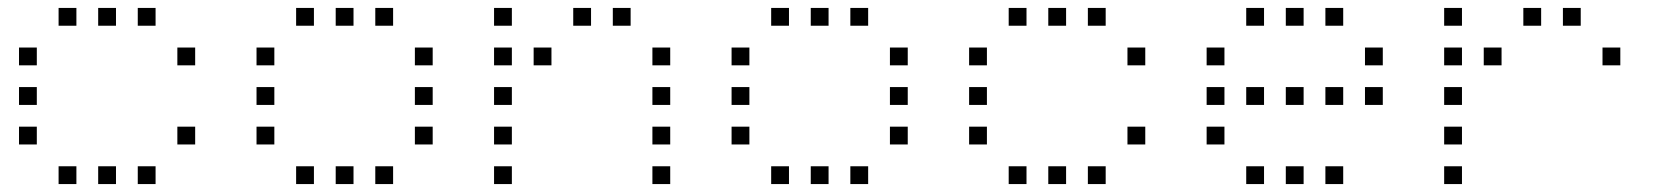

<svg xmlns="http://www.w3.org/2000/svg" viewBox="-20 -493 4240 485"><path d="M129 -473Q128 -473 128 -473Q128 -473 128 -472V-429Q128 -428 128 -428Q128 -428 129 -428H172Q173 -428 173 -428Q173 -428 173 -429V-472Q173 -473 173 -473Q173 -473 172 -473ZM229 -473Q228 -473 228 -473Q228 -473 228 -472V-429Q228 -428 228 -428Q228 -428 229 -428H272Q273 -428 273 -428Q273 -428 273 -429V-472Q273 -473 273 -473Q273 -473 272 -473ZM329 -473Q328 -473 328 -473Q328 -473 328 -472V-429Q328 -428 328 -428Q328 -428 329 -428H372Q373 -428 373 -428Q373 -428 373 -429V-472Q373 -473 373 -473Q373 -473 372 -473ZM29 -373Q28 -373 28 -373Q28 -373 28 -372V-329Q28 -328 28 -328Q28 -328 29 -328H72Q73 -328 73 -328Q73 -328 73 -329V-372Q73 -373 73 -373Q73 -373 72 -373ZM429 -373Q428 -373 428 -373Q428 -373 428 -372V-329Q428 -328 428 -328Q428 -328 429 -328H472Q473 -328 473 -328Q473 -328 473 -329V-372Q473 -373 473 -373Q473 -373 472 -373ZM29 -273Q28 -273 28 -273Q28 -273 28 -272V-229Q28 -228 28 -228Q28 -228 29 -228H72Q73 -228 73 -228Q73 -228 73 -229V-272Q73 -273 73 -273Q73 -273 72 -273ZM29 -173Q28 -173 28 -173Q28 -173 28 -172V-129Q28 -128 28 -128Q28 -128 29 -128H72Q73 -128 73 -128Q73 -128 73 -129V-172Q73 -173 73 -173Q73 -173 72 -173ZM429 -173Q428 -173 428 -173Q428 -173 428 -172V-129Q428 -128 428 -128Q428 -128 429 -128H472Q473 -128 473 -128Q473 -128 473 -129V-172Q473 -173 473 -173Q473 -173 472 -173ZM129 -73Q128 -73 128 -73Q128 -73 128 -72V-29Q128 -28 128 -28Q128 -28 129 -28H172Q173 -28 173 -28Q173 -28 173 -29V-72Q173 -73 173 -73Q173 -73 172 -73ZM229 -73Q228 -73 228 -73Q228 -73 228 -72V-29Q228 -28 228 -28Q228 -28 229 -28H272Q273 -28 273 -28Q273 -28 273 -29V-72Q273 -73 273 -73Q273 -73 272 -73ZM329 -73Q328 -73 328 -73Q328 -73 328 -72V-29Q328 -28 328 -28Q328 -28 329 -28H372Q373 -28 373 -28Q373 -28 373 -29V-72Q373 -73 373 -73Q373 -73 372 -73Z M729 -473Q728 -473 728 -473Q728 -473 728 -472V-429Q728 -428 728 -428Q728 -428 729 -428H772Q773 -428 773 -428Q773 -428 773 -429V-472Q773 -473 773 -473Q773 -473 772 -473ZM829 -473Q828 -473 828 -473Q828 -473 828 -472V-429Q828 -428 828 -428Q828 -428 829 -428H872Q873 -428 873 -428Q873 -428 873 -429V-472Q873 -473 873 -473Q873 -473 872 -473ZM929 -473Q928 -473 928 -473Q928 -473 928 -472V-429Q928 -428 928 -428Q928 -428 929 -428H972Q973 -428 973 -428Q973 -428 973 -429V-472Q973 -473 973 -473Q973 -473 972 -473ZM629 -373Q628 -373 628 -373Q628 -373 628 -372V-329Q628 -328 628 -328Q628 -328 629 -328H672Q673 -328 673 -328Q673 -328 673 -329V-372Q673 -373 673 -373Q673 -373 672 -373ZM1029 -373Q1028 -373 1028 -373Q1028 -373 1028 -372V-329Q1028 -328 1028 -328Q1028 -328 1029 -328H1072Q1073 -328 1073 -328Q1073 -328 1073 -329V-372Q1073 -373 1073 -373Q1073 -373 1072 -373ZM629 -273Q628 -273 628 -273Q628 -273 628 -272V-229Q628 -228 628 -228Q628 -228 629 -228H672Q673 -228 673 -228Q673 -228 673 -229V-272Q673 -273 673 -273Q673 -273 672 -273ZM1029 -273Q1028 -273 1028 -273Q1028 -273 1028 -272V-229Q1028 -228 1028 -228Q1028 -228 1029 -228H1072Q1073 -228 1073 -228Q1073 -228 1073 -229V-272Q1073 -273 1073 -273Q1073 -273 1072 -273ZM629 -173Q628 -173 628 -173Q628 -173 628 -172V-129Q628 -128 628 -128Q628 -128 629 -128H672Q673 -128 673 -128Q673 -128 673 -129V-172Q673 -173 673 -173Q673 -173 672 -173ZM1029 -173Q1028 -173 1028 -173Q1028 -173 1028 -172V-129Q1028 -128 1028 -128Q1028 -128 1029 -128H1072Q1073 -128 1073 -128Q1073 -128 1073 -129V-172Q1073 -173 1073 -173Q1073 -173 1072 -173ZM729 -73Q728 -73 728 -73Q728 -73 728 -72V-29Q728 -28 728 -28Q728 -28 729 -28H772Q773 -28 773 -28Q773 -28 773 -29V-72Q773 -73 773 -73Q773 -73 772 -73ZM829 -73Q828 -73 828 -73Q828 -73 828 -72V-29Q828 -28 828 -28Q828 -28 829 -28H872Q873 -28 873 -28Q873 -28 873 -29V-72Q873 -73 873 -73Q873 -73 872 -73ZM929 -73Q928 -73 928 -73Q928 -73 928 -72V-29Q928 -28 928 -28Q928 -28 929 -28H972Q973 -28 973 -28Q973 -28 973 -29V-72Q973 -73 973 -73Q973 -73 972 -73Z M1229 -473Q1228 -473 1228 -473Q1228 -473 1228 -472V-429Q1228 -428 1228 -428Q1228 -428 1229 -428H1272Q1273 -428 1273 -428Q1273 -428 1273 -429V-472Q1273 -473 1273 -473Q1273 -473 1272 -473ZM1429 -473Q1428 -473 1428 -473Q1428 -473 1428 -472V-429Q1428 -428 1428 -428Q1428 -428 1429 -428H1472Q1473 -428 1473 -428Q1473 -428 1473 -429V-472Q1473 -473 1473 -473Q1473 -473 1472 -473ZM1529 -473Q1528 -473 1528 -473Q1528 -473 1528 -472V-429Q1528 -428 1528 -428Q1528 -428 1529 -428H1572Q1573 -428 1573 -428Q1573 -428 1573 -429V-472Q1573 -473 1573 -473Q1573 -473 1572 -473ZM1229 -373Q1228 -373 1228 -373Q1228 -373 1228 -372V-329Q1228 -328 1228 -328Q1228 -328 1229 -328H1272Q1273 -328 1273 -328Q1273 -328 1273 -329V-372Q1273 -373 1273 -373Q1273 -373 1272 -373ZM1329 -373Q1328 -373 1328 -373Q1328 -373 1328 -372V-329Q1328 -328 1328 -328Q1328 -328 1329 -328H1372Q1373 -328 1373 -328Q1373 -328 1373 -329V-372Q1373 -373 1373 -373Q1373 -373 1372 -373ZM1629 -373Q1628 -373 1628 -373Q1628 -373 1628 -372V-329Q1628 -328 1628 -328Q1628 -328 1629 -328H1672Q1673 -328 1673 -328Q1673 -328 1673 -329V-372Q1673 -373 1673 -373Q1673 -373 1672 -373ZM1229 -273Q1228 -273 1228 -273Q1228 -273 1228 -272V-229Q1228 -228 1228 -228Q1228 -228 1229 -228H1272Q1273 -228 1273 -228Q1273 -228 1273 -229V-272Q1273 -273 1273 -273Q1273 -273 1272 -273ZM1629 -273Q1628 -273 1628 -273Q1628 -273 1628 -272V-229Q1628 -228 1628 -228Q1628 -228 1629 -228H1672Q1673 -228 1673 -228Q1673 -228 1673 -229V-272Q1673 -273 1673 -273Q1673 -273 1672 -273ZM1229 -173Q1228 -173 1228 -173Q1228 -173 1228 -172V-129Q1228 -128 1228 -128Q1228 -128 1229 -128H1272Q1273 -128 1273 -128Q1273 -128 1273 -129V-172Q1273 -173 1273 -173Q1273 -173 1272 -173ZM1629 -173Q1628 -173 1628 -173Q1628 -173 1628 -172V-129Q1628 -128 1628 -128Q1628 -128 1629 -128H1672Q1673 -128 1673 -128Q1673 -128 1673 -129V-172Q1673 -173 1673 -173Q1673 -173 1672 -173ZM1229 -73Q1228 -73 1228 -73Q1228 -73 1228 -72V-29Q1228 -28 1228 -28Q1228 -28 1229 -28H1272Q1273 -28 1273 -28Q1273 -28 1273 -29V-72Q1273 -73 1273 -73Q1273 -73 1272 -73ZM1629 -73Q1628 -73 1628 -73Q1628 -73 1628 -72V-29Q1628 -28 1628 -28Q1628 -28 1629 -28H1672Q1673 -28 1673 -28Q1673 -28 1673 -29V-72Q1673 -73 1673 -73Q1673 -73 1672 -73Z M1929 -473Q1928 -473 1928 -473Q1928 -473 1928 -472V-429Q1928 -428 1928 -428Q1928 -428 1929 -428H1972Q1973 -428 1973 -428Q1973 -428 1973 -429V-472Q1973 -473 1973 -473Q1973 -473 1972 -473ZM2029 -473Q2028 -473 2028 -473Q2028 -473 2028 -472V-429Q2028 -428 2028 -428Q2028 -428 2029 -428H2072Q2073 -428 2073 -428Q2073 -428 2073 -429V-472Q2073 -473 2073 -473Q2073 -473 2072 -473ZM2129 -473Q2128 -473 2128 -473Q2128 -473 2128 -472V-429Q2128 -428 2128 -428Q2128 -428 2129 -428H2172Q2173 -428 2173 -428Q2173 -428 2173 -429V-472Q2173 -473 2173 -473Q2173 -473 2172 -473ZM1829 -373Q1828 -373 1828 -373Q1828 -373 1828 -372V-329Q1828 -328 1828 -328Q1828 -328 1829 -328H1872Q1873 -328 1873 -328Q1873 -328 1873 -329V-372Q1873 -373 1873 -373Q1873 -373 1872 -373ZM2229 -373Q2228 -373 2228 -373Q2228 -373 2228 -372V-329Q2228 -328 2228 -328Q2228 -328 2229 -328H2272Q2273 -328 2273 -328Q2273 -328 2273 -329V-372Q2273 -373 2273 -373Q2273 -373 2272 -373ZM1829 -273Q1828 -273 1828 -273Q1828 -273 1828 -272V-229Q1828 -228 1828 -228Q1828 -228 1829 -228H1872Q1873 -228 1873 -228Q1873 -228 1873 -229V-272Q1873 -273 1873 -273Q1873 -273 1872 -273ZM2229 -273Q2228 -273 2228 -273Q2228 -273 2228 -272V-229Q2228 -228 2228 -228Q2228 -228 2229 -228H2272Q2273 -228 2273 -228Q2273 -228 2273 -229V-272Q2273 -273 2273 -273Q2273 -273 2272 -273ZM1829 -173Q1828 -173 1828 -173Q1828 -173 1828 -172V-129Q1828 -128 1828 -128Q1828 -128 1829 -128H1872Q1873 -128 1873 -128Q1873 -128 1873 -129V-172Q1873 -173 1873 -173Q1873 -173 1872 -173ZM2229 -173Q2228 -173 2228 -173Q2228 -173 2228 -172V-129Q2228 -128 2228 -128Q2228 -128 2229 -128H2272Q2273 -128 2273 -128Q2273 -128 2273 -129V-172Q2273 -173 2273 -173Q2273 -173 2272 -173ZM1929 -73Q1928 -73 1928 -73Q1928 -73 1928 -72V-29Q1928 -28 1928 -28Q1928 -28 1929 -28H1972Q1973 -28 1973 -28Q1973 -28 1973 -29V-72Q1973 -73 1973 -73Q1973 -73 1972 -73ZM2029 -73Q2028 -73 2028 -73Q2028 -73 2028 -72V-29Q2028 -28 2028 -28Q2028 -28 2029 -28H2072Q2073 -28 2073 -28Q2073 -28 2073 -29V-72Q2073 -73 2073 -73Q2073 -73 2072 -73ZM2129 -73Q2128 -73 2128 -73Q2128 -73 2128 -72V-29Q2128 -28 2128 -28Q2128 -28 2129 -28H2172Q2173 -28 2173 -28Q2173 -28 2173 -29V-72Q2173 -73 2173 -73Q2173 -73 2172 -73Z M2529 -473Q2528 -473 2528 -473Q2528 -473 2528 -472V-429Q2528 -428 2528 -428Q2528 -428 2529 -428H2572Q2573 -428 2573 -428Q2573 -428 2573 -429V-472Q2573 -473 2573 -473Q2573 -473 2572 -473ZM2629 -473Q2628 -473 2628 -473Q2628 -473 2628 -472V-429Q2628 -428 2628 -428Q2628 -428 2629 -428H2672Q2673 -428 2673 -428Q2673 -428 2673 -429V-472Q2673 -473 2673 -473Q2673 -473 2672 -473ZM2729 -473Q2728 -473 2728 -473Q2728 -473 2728 -472V-429Q2728 -428 2728 -428Q2728 -428 2729 -428H2772Q2773 -428 2773 -428Q2773 -428 2773 -429V-472Q2773 -473 2773 -473Q2773 -473 2772 -473ZM2429 -373Q2428 -373 2428 -373Q2428 -373 2428 -372V-329Q2428 -328 2428 -328Q2428 -328 2429 -328H2472Q2473 -328 2473 -328Q2473 -328 2473 -329V-372Q2473 -373 2473 -373Q2473 -373 2472 -373ZM2829 -373Q2828 -373 2828 -373Q2828 -373 2828 -372V-329Q2828 -328 2828 -328Q2828 -328 2829 -328H2872Q2873 -328 2873 -328Q2873 -328 2873 -329V-372Q2873 -373 2873 -373Q2873 -373 2872 -373ZM2429 -273Q2428 -273 2428 -273Q2428 -273 2428 -272V-229Q2428 -228 2428 -228Q2428 -228 2429 -228H2472Q2473 -228 2473 -228Q2473 -228 2473 -229V-272Q2473 -273 2473 -273Q2473 -273 2472 -273ZM2429 -173Q2428 -173 2428 -173Q2428 -173 2428 -172V-129Q2428 -128 2428 -128Q2428 -128 2429 -128H2472Q2473 -128 2473 -128Q2473 -128 2473 -129V-172Q2473 -173 2473 -173Q2473 -173 2472 -173ZM2829 -173Q2828 -173 2828 -173Q2828 -173 2828 -172V-129Q2828 -128 2828 -128Q2828 -128 2829 -128H2872Q2873 -128 2873 -128Q2873 -128 2873 -129V-172Q2873 -173 2873 -173Q2873 -173 2872 -173ZM2529 -73Q2528 -73 2528 -73Q2528 -73 2528 -72V-29Q2528 -28 2528 -28Q2528 -28 2529 -28H2572Q2573 -28 2573 -28Q2573 -28 2573 -29V-72Q2573 -73 2573 -73Q2573 -73 2572 -73ZM2629 -73Q2628 -73 2628 -73Q2628 -73 2628 -72V-29Q2628 -28 2628 -28Q2628 -28 2629 -28H2672Q2673 -28 2673 -28Q2673 -28 2673 -29V-72Q2673 -73 2673 -73Q2673 -73 2672 -73ZM2729 -73Q2728 -73 2728 -73Q2728 -73 2728 -72V-29Q2728 -28 2728 -28Q2728 -28 2729 -28H2772Q2773 -28 2773 -28Q2773 -28 2773 -29V-72Q2773 -73 2773 -73Q2773 -73 2772 -73Z M3129 -473Q3128 -473 3128 -473Q3128 -473 3128 -472V-429Q3128 -428 3128 -428Q3128 -428 3129 -428H3172Q3173 -428 3173 -428Q3173 -428 3173 -429V-472Q3173 -473 3173 -473Q3173 -473 3172 -473ZM3229 -473Q3228 -473 3228 -473Q3228 -473 3228 -472V-429Q3228 -428 3228 -428Q3228 -428 3229 -428H3272Q3273 -428 3273 -428Q3273 -428 3273 -429V-472Q3273 -473 3273 -473Q3273 -473 3272 -473ZM3329 -473Q3328 -473 3328 -473Q3328 -473 3328 -472V-429Q3328 -428 3328 -428Q3328 -428 3329 -428H3372Q3373 -428 3373 -428Q3373 -428 3373 -429V-472Q3373 -473 3373 -473Q3373 -473 3372 -473ZM3029 -373Q3028 -373 3028 -373Q3028 -373 3028 -372V-329Q3028 -328 3028 -328Q3028 -328 3029 -328H3072Q3073 -328 3073 -328Q3073 -328 3073 -329V-372Q3073 -373 3073 -373Q3073 -373 3072 -373ZM3429 -373Q3428 -373 3428 -373Q3428 -373 3428 -372V-329Q3428 -328 3428 -328Q3428 -328 3429 -328H3472Q3473 -328 3473 -328Q3473 -328 3473 -329V-372Q3473 -373 3473 -373Q3473 -373 3472 -373ZM3029 -273Q3028 -273 3028 -273Q3028 -273 3028 -272V-229Q3028 -228 3028 -228Q3028 -228 3029 -228H3072Q3073 -228 3073 -228Q3073 -228 3073 -229V-272Q3073 -273 3073 -273Q3073 -273 3072 -273ZM3129 -273Q3128 -273 3128 -273Q3128 -273 3128 -272V-229Q3128 -228 3128 -228Q3128 -228 3129 -228H3172Q3173 -228 3173 -228Q3173 -228 3173 -229V-272Q3173 -273 3173 -273Q3173 -273 3172 -273ZM3229 -273Q3228 -273 3228 -273Q3228 -273 3228 -272V-229Q3228 -228 3228 -228Q3228 -228 3229 -228H3272Q3273 -228 3273 -228Q3273 -228 3273 -229V-272Q3273 -273 3273 -273Q3273 -273 3272 -273ZM3329 -273Q3328 -273 3328 -273Q3328 -273 3328 -272V-229Q3328 -228 3328 -228Q3328 -228 3329 -228H3372Q3373 -228 3373 -228Q3373 -228 3373 -229V-272Q3373 -273 3373 -273Q3373 -273 3372 -273ZM3429 -273Q3428 -273 3428 -273Q3428 -273 3428 -272V-229Q3428 -228 3428 -228Q3428 -228 3429 -228H3472Q3473 -228 3473 -228Q3473 -228 3473 -229V-272Q3473 -273 3473 -273Q3473 -273 3472 -273ZM3029 -173Q3028 -173 3028 -173Q3028 -173 3028 -172V-129Q3028 -128 3028 -128Q3028 -128 3029 -128H3072Q3073 -128 3073 -128Q3073 -128 3073 -129V-172Q3073 -173 3073 -173Q3073 -173 3072 -173ZM3129 -73Q3128 -73 3128 -73Q3128 -73 3128 -72V-29Q3128 -28 3128 -28Q3128 -28 3129 -28H3172Q3173 -28 3173 -28Q3173 -28 3173 -29V-72Q3173 -73 3173 -73Q3173 -73 3172 -73ZM3229 -73Q3228 -73 3228 -73Q3228 -73 3228 -72V-29Q3228 -28 3228 -28Q3228 -28 3229 -28H3272Q3273 -28 3273 -28Q3273 -28 3273 -29V-72Q3273 -73 3273 -73Q3273 -73 3272 -73ZM3329 -73Q3328 -73 3328 -73Q3328 -73 3328 -72V-29Q3328 -28 3328 -28Q3328 -28 3329 -28H3372Q3373 -28 3373 -28Q3373 -28 3373 -29V-72Q3373 -73 3373 -73Q3373 -73 3372 -73Z M3629 -473Q3628 -473 3628 -473Q3628 -473 3628 -472V-429Q3628 -428 3628 -428Q3628 -428 3629 -428H3672Q3673 -428 3673 -428Q3673 -428 3673 -429V-472Q3673 -473 3673 -473Q3673 -473 3672 -473ZM3829 -473Q3828 -473 3828 -473Q3828 -473 3828 -472V-429Q3828 -428 3828 -428Q3828 -428 3829 -428H3872Q3873 -428 3873 -428Q3873 -428 3873 -429V-472Q3873 -473 3873 -473Q3873 -473 3872 -473ZM3929 -473Q3928 -473 3928 -473Q3928 -473 3928 -472V-429Q3928 -428 3928 -428Q3928 -428 3929 -428H3972Q3973 -428 3973 -428Q3973 -428 3973 -429V-472Q3973 -473 3973 -473Q3973 -473 3972 -473ZM3629 -373Q3628 -373 3628 -373Q3628 -373 3628 -372V-329Q3628 -328 3628 -328Q3628 -328 3629 -328H3672Q3673 -328 3673 -328Q3673 -328 3673 -329V-372Q3673 -373 3673 -373Q3673 -373 3672 -373ZM3729 -373Q3728 -373 3728 -373Q3728 -373 3728 -372V-329Q3728 -328 3728 -328Q3728 -328 3729 -328H3772Q3773 -328 3773 -328Q3773 -328 3773 -329V-372Q3773 -373 3773 -373Q3773 -373 3772 -373ZM4029 -373Q4028 -373 4028 -373Q4028 -373 4028 -372V-329Q4028 -328 4028 -328Q4028 -328 4029 -328H4072Q4073 -328 4073 -328Q4073 -328 4073 -329V-372Q4073 -373 4073 -373Q4073 -373 4072 -373ZM3629 -273Q3628 -273 3628 -273Q3628 -273 3628 -272V-229Q3628 -228 3628 -228Q3628 -228 3629 -228H3672Q3673 -228 3673 -228Q3673 -228 3673 -229V-272Q3673 -273 3673 -273Q3673 -273 3672 -273ZM3629 -173Q3628 -173 3628 -173Q3628 -173 3628 -172V-129Q3628 -128 3628 -128Q3628 -128 3629 -128H3672Q3673 -128 3673 -128Q3673 -128 3673 -129V-172Q3673 -173 3673 -173Q3673 -173 3672 -173ZM3629 -73Q3628 -73 3628 -73Q3628 -73 3628 -72V-29Q3628 -28 3628 -28Q3628 -28 3629 -28H3672Q3673 -28 3673 -28Q3673 -28 3673 -29V-72Q3673 -73 3673 -73Q3673 -73 3672 -73Z"/></svg>

Font: Doto Light
Style: Regular
Weight: 300
Monospace: yes
Version: Version 1.000